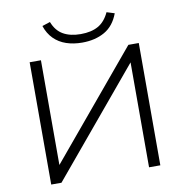

<svg xmlns="http://www.w3.org/2000/svg" viewBox="-96 -1000 1042 1090"><g transform="rotate(-10 425.5 -455.0)"><path d="M111 0V-705H176V-87H164L680 -705H740V0H675V-618H686L170 0ZM425 -763Q375 -763 333.5 -777Q292 -791 262.5 -820.5Q233 -850 218 -895L264 -910Q284 -858 324.5 -835Q365 -812 425 -812Q486 -812 526 -834.5Q566 -857 590 -909L635 -895Q609 -825 554.5 -794Q500 -763 425 -763Z"/></g></svg>

Font: Nunito Sans 10pt SemiExpanded Light
Style: Regular
Weight: 300
Width: 6
Designer: Vernon Adams
Foundry: Vernon Adams
Version: Version 3.101;gftools[0.9.27]